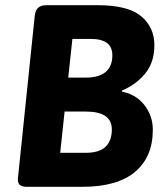

<svg xmlns="http://www.w3.org/2000/svg" viewBox="-20 -720 633 740"><path d="M85 0Q65 0 56.5 -7Q48 -14 49 -32L114 -660Q118 -700 158 -700H356Q473 -700 524 -657.5Q575 -615 575 -546Q575 -479 539 -436Q503 -393 450 -371V-367Q505 -356 537 -314.5Q569 -273 569 -220Q569 -115 500.5 -57.5Q432 0 297 0ZM243 -421H312Q361 -421 387 -442.5Q413 -464 413 -507Q413 -570 330 -570H259ZM212 -131H310Q363 -131 387 -154.5Q411 -178 411 -221Q411 -290 311 -290H229Z"/></svg>

Font: Asap
Style: Bold Italic
Weight: 700
Italic angle: -6°
Designer: Pablo Cosgaya
Foundry: Omnibus-Type
Version: Version 3.001; ttfautohint (v1.8.3)